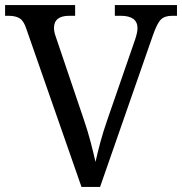

<svg xmlns="http://www.w3.org/2000/svg" viewBox="-20 -734 715 754"><path d="M84 -619Q74 -651 58 -661.5Q42 -672 13 -672H0V-714H275V-672H252Q192 -672 192 -624Q192 -616 194 -607Q196 -598 200 -587L310 -262Q325 -218 336 -176Q347 -134 355 -98Q363 -134 374 -175Q385 -216 401 -262L511 -580Q515 -592 517.5 -603.5Q520 -615 520 -623Q520 -672 454 -672H431V-714H675V-672H656Q627 -672 612 -657.5Q597 -643 580 -594L373 0H300Z"/></svg>

Font: Noto Serif Ahom
Style: Regular
Weight: 400
Designer: Monotype Design Team
Foundry: Monotype Imaging Inc.
Version: Version 2.007; ttfautohint (v1.8.4.7-5d5b)